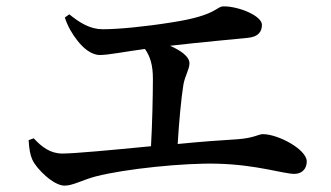

<svg xmlns="http://www.w3.org/2000/svg" viewBox="-20 -666 1040 604"><path d="M70 -225C72 -195 75 -179 82 -163C95 -135 148 -82 183 -82C209 -82 237 -99 281 -111C374 -135 561 -154 664 -151C787 -148 872 -119 906 -119C930 -119 945 -135 945 -158C945 -196 855 -244 807 -244C793 -244 780 -232 728 -228C676 -225 609 -220 539 -213C543 -281 550 -357 557 -400C562 -428 576 -448 576 -467C576 -488 549 -507 515 -522C619 -534 722 -543 760 -547C793 -550 804 -567 804 -588C804 -616 732 -646 684 -646C659 -646 664 -618 523 -596C436 -582 352 -574 303 -574C264 -574 231 -594 198 -621L184 -611C192 -585 207 -559 223 -539C242 -514 268 -493 294 -493C322 -493 369 -503 436 -512C453 -488 461 -460 461 -418C461 -368 459 -274 455 -206C331 -194 215 -183 176 -183C138 -183 111 -204 86 -231Z"/></svg>

Font: Noto Serif CJK HK SemiBold
Style: Regular
Weight: 600
Designer: Ryoko NISHIZUKA 西塚涼子 (kana & ideographs); Frank Grießhammer (Latin, Greek & Cyrillic); Wenlong ZHANG 张文龙 (bopomofo); San
Foundry: Adobe
Version: Version 2.001;hotconv 1.1.0;makeotfexe 2.6.0